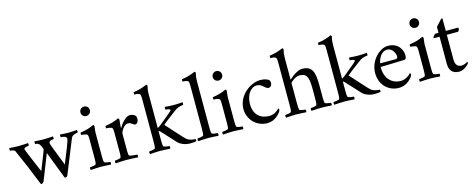

<svg xmlns="http://www.w3.org/2000/svg" viewBox="-35 -1295 4735 1921"><g transform="rotate(-15 2332.5 -334.0)"><path d="M1 -419.9C-2 -414.1 -2 -397.5 1 -391.6C12.7 -391.6 44.9 -390.6 53.7 -370.1C118.2 -224.6 151.4 -144.5 211.9 6.8C212.9 8.8 216.8 10.7 220.7 10.7C231.4 10.7 244.1 -4.9 245.1 -7.8L350.6 -275.4L459 6.8C460 8.8 464.8 10.7 470.7 10.7C476.6 10.7 488.3 2 491.2 -5.9L632.8 -356.4C644.5 -385.7 691.4 -391.6 699.2 -391.6C705.1 -396.5 703.1 -417 702.1 -419.9C663.1 -418 649.4 -415 612.3 -415C572.3 -415 567.4 -418 527.3 -419.9C522.5 -415 523.4 -394.5 527.3 -391.6C549.8 -389.6 585.9 -387.7 585.9 -359.4C585.9 -339.8 543.9 -238.3 495.1 -117.2C430.7 -283.2 403.3 -347.7 403.3 -360.4C403.3 -383.8 421.9 -391.6 452.1 -391.6C456.1 -395.5 455.1 -414.1 453.1 -419.9C414.1 -418 388.7 -415 351.6 -415C311.5 -415 302.7 -418 262.7 -419.9C257.8 -415 257.8 -394.5 262.7 -391.6C274.4 -391.6 294.9 -388.7 305.7 -373C318.4 -354.5 329.1 -326.2 329.1 -319.3C329.1 -310.5 299.8 -240.2 250 -114.3C180.7 -277.3 144.5 -362.3 144.5 -369.1C144.5 -389.6 185.5 -391.6 193.4 -391.6C197.3 -393.6 197.3 -414.1 195.3 -419.9C156.2 -418 134.8 -415 97.7 -415C57.6 -415 41 -418 1 -419.9Z M874 -349.6C874 -359.4 879.9 -403.3 880.9 -410.2C880.9 -415 875 -425.8 870.1 -425.8C831.1 -405.3 780.3 -391.6 730.5 -384.8C726.6 -379.9 728.5 -361.3 730.5 -359.4C737.3 -359.4 787.1 -358.4 793.9 -341.8C798.8 -330.1 798.8 -303.7 798.8 -291V-113.3C798.8 -84 798.8 -56.6 793.9 -41C791 -30.3 744.1 -25.4 732.4 -25.4C728.5 -20.5 727.5 -2 732.4 2.9C772.5 1 797.9 -2 835.9 -2C874 -2 900.4 1 940.4 2.9C945.3 -2 944.3 -20.5 940.4 -25.4C928.7 -25.4 881.8 -30.3 878.9 -41C874 -56.6 874 -84 874 -113.3ZM780.3 -579.1C780.3 -551.8 801.8 -530.3 829.1 -530.3C856.4 -530.3 877.9 -551.8 877.9 -579.1C877.9 -606.4 856.4 -627.9 829.1 -627.9C801.8 -627.9 780.3 -606.4 780.3 -579.1Z M1131.8 -332C1131.8 -339.8 1137.7 -403.3 1138.7 -410.2C1138.7 -415 1132.8 -425.8 1127.9 -425.8C1088.9 -405.3 1038.1 -391.6 988.3 -384.8C984.4 -379.9 986.3 -361.3 988.3 -359.4C995.1 -359.4 1044.9 -358.4 1051.8 -341.8C1056.6 -330.1 1056.6 -303.7 1056.6 -291V-113.3C1056.6 -84 1056.6 -56.6 1051.8 -41C1048.8 -30.3 1002 -25.4 990.2 -25.4C986.3 -20.5 985.4 -2 990.2 2.9C1030.3 1 1061.5 -2 1099.6 -2C1137.7 -2 1180.7 1 1220.7 2.9C1225.6 -2 1224.6 -20.5 1220.7 -25.4C1209 -25.4 1139.6 -30.3 1136.7 -41C1131.8 -56.6 1131.8 -84 1131.8 -113.3V-263.7C1131.8 -286.1 1168 -351.6 1210 -351.6C1227.5 -351.6 1237.3 -345.7 1246.1 -339.8C1256.8 -333 1268.6 -321.3 1282.2 -321.3C1292 -321.3 1314.5 -335.9 1314.5 -372.1C1314.5 -382.8 1312.5 -392.6 1310.5 -398.4C1301.8 -414.1 1276.4 -426.8 1251 -426.8C1207 -426.8 1157.2 -366.2 1135.7 -327.1C1134.8 -326.2 1134.8 -325.2 1133.8 -325.2C1131.8 -325.2 1131.8 -331.1 1131.8 -332Z M1824.2 -25.4C1798.8 -24.4 1759.8 -31.2 1734.4 -51.8C1710.9 -71.3 1631.8 -164.1 1558.6 -243.2C1616.2 -292 1706.1 -356.4 1716.8 -364.3C1737.3 -378.9 1778.3 -386.7 1792 -386.7C1794.9 -390.6 1795.9 -409.2 1792 -415C1770.5 -412.1 1739.3 -410.2 1706.1 -410.2C1674.8 -410.2 1640.6 -412.1 1612.3 -415C1607.4 -413.1 1605.5 -393.6 1610.4 -386.7C1619.1 -385.7 1657.2 -384.8 1657.2 -370.1C1657.2 -360.4 1618.2 -332 1567.4 -289.1C1534.2 -260.7 1503.9 -235.4 1487.3 -229.5V-577.1C1487.3 -630.9 1498 -662.1 1498 -662.1C1498 -668.9 1492.2 -677.7 1487.3 -677.7C1446.3 -659.2 1397.5 -643.6 1348.6 -638.7C1344.7 -637.7 1346.7 -613.3 1347.7 -613.3C1375 -613.3 1401.4 -609.4 1407.2 -595.7C1412.1 -584 1412.1 -558.6 1412.1 -544.9V-113.3C1412.1 -84 1412.1 -56.6 1407.2 -41C1404.3 -30.3 1357.4 -25.4 1345.7 -25.4C1341.8 -20.5 1340.8 -2 1345.7 2.9C1385.7 1 1411.1 -2 1449.2 -2C1487.3 -2 1513.7 1 1553.7 2.9C1558.6 -2 1557.6 -20.5 1553.7 -25.4C1542 -25.4 1495.1 -30.3 1492.2 -41C1487.3 -56.6 1487.3 -84 1487.3 -113.3V-199.2C1487.3 -199.2 1498 -195.3 1502 -190.4L1641.6 -39.1C1656.2 -23.4 1704.1 3.9 1761.7 3.9C1788.1 3.9 1818.4 1 1825.2 -2C1828.1 -6.8 1826.2 -22.5 1824.2 -25.4Z M1848.6 -638.7C1844.7 -637.7 1846.7 -613.3 1847.7 -613.3C1875 -613.3 1901.4 -609.4 1907.2 -595.7C1912.1 -584 1912.1 -558.6 1912.1 -544.9V-113.3C1912.1 -84 1912.1 -56.6 1907.2 -41C1904.3 -30.3 1857.4 -25.4 1845.7 -25.4C1841.8 -20.5 1840.8 -2 1845.7 2.9C1885.7 1 1911.1 -2 1949.2 -2C1987.3 -2 2013.7 1 2053.7 2.9C2058.6 -2 2057.6 -20.5 2053.7 -25.4C2042 -25.4 1995.1 -30.3 1992.2 -41C1987.3 -56.6 1987.3 -84 1987.3 -113.3V-577.1C1987.3 -630.9 1998 -662.1 1998 -662.1C1998 -668.9 1992.2 -677.7 1987.3 -677.7C1946.3 -659.2 1897.5 -643.6 1848.6 -638.7Z M2244.1 -349.6C2244.1 -359.4 2250 -403.3 2251 -410.2C2251 -415 2245.1 -425.8 2240.2 -425.8C2201.2 -405.3 2150.4 -391.6 2100.6 -384.8C2096.7 -379.9 2098.6 -361.3 2100.6 -359.4C2107.4 -359.4 2157.2 -358.4 2164.1 -341.8C2168.9 -330.1 2168.9 -303.7 2168.9 -291V-113.3C2168.9 -84 2168.9 -56.6 2164.1 -41C2161.1 -30.3 2114.3 -25.4 2102.5 -25.4C2098.6 -20.5 2097.7 -2 2102.5 2.9C2142.6 1 2168 -2 2206.1 -2C2244.1 -2 2270.5 1 2310.5 2.9C2315.4 -2 2314.5 -20.5 2310.5 -25.4C2298.8 -25.4 2252 -30.3 2249 -41C2244.1 -56.6 2244.1 -84 2244.1 -113.3ZM2150.4 -579.1C2150.4 -551.8 2171.9 -530.3 2199.2 -530.3C2226.6 -530.3 2248 -551.8 2248 -579.1C2248 -606.4 2226.6 -627.9 2199.2 -627.9C2171.9 -627.9 2150.4 -606.4 2150.4 -579.1Z M2699.2 -377C2699.2 -386.7 2693.4 -400.4 2689.5 -404.3C2666 -419.9 2635.7 -427.7 2601.6 -427.7C2500 -427.7 2364.3 -332 2364.3 -189.5C2364.3 -87.9 2443.4 7.8 2561.5 7.8C2637.7 7.8 2686.5 -46.9 2704.1 -75.2C2707 -80.1 2710 -87.9 2710 -92.8C2710 -100.6 2703.1 -106.4 2702.1 -106.4C2689.5 -91.8 2652.3 -56.6 2598.6 -56.6C2510.7 -56.6 2440.4 -107.4 2440.4 -221.7C2440.4 -324.2 2498 -384.8 2549.8 -384.8C2575.2 -384.8 2585 -379.9 2605.5 -366.2C2622.1 -355.5 2640.6 -330.1 2662.1 -330.1C2678.7 -330.1 2699.2 -341.8 2699.2 -377Z M2821.3 -544.9V-113.3C2821.3 -84 2821.3 -56.6 2816.4 -41C2813.5 -30.3 2766.6 -25.4 2754.9 -25.4C2751 -20.5 2750 -2 2754.9 2.9C2794.9 1 2820.3 -2 2858.4 -2C2896.5 -2 2922.9 1 2962.9 2.9C2967.8 -2 2966.8 -20.5 2962.9 -25.4C2951.2 -25.4 2904.3 -30.3 2901.4 -41C2896.5 -56.6 2896.5 -84 2896.5 -113.3V-317.4C2896.5 -326.2 2953.1 -371.1 2989.3 -371.1C3065.4 -371.1 3085 -332 3085 -210.9V-113.3C3085 -84 3085 -56.6 3080.1 -41C3077.1 -30.3 3030.3 -25.4 3018.6 -25.4C3014.6 -20.5 3013.7 -2 3018.6 2.9C3058.6 1 3084 -2 3122.1 -2C3160.2 -2 3186.5 1 3226.6 2.9C3231.4 -2 3230.5 -20.5 3226.6 -25.4C3214.8 -25.4 3168 -30.3 3165 -41C3160.2 -56.6 3160.2 -84 3160.2 -113.3V-220.7C3160.2 -362.3 3139.6 -427.7 3034.2 -427.7C2987.3 -427.7 2921.9 -377.9 2902.3 -356.4C2901.4 -355.5 2900.4 -354.5 2899.4 -354.5C2897.5 -354.5 2896.5 -355.5 2896.5 -356.4V-577.1C2896.5 -630.9 2907.2 -662.1 2907.2 -662.1C2907.2 -668.9 2901.4 -677.7 2896.5 -677.7C2855.5 -659.2 2806.6 -643.6 2757.8 -638.7C2753.9 -637.7 2755.9 -613.3 2756.8 -613.3C2784.2 -613.3 2810.5 -609.4 2816.4 -595.7C2821.3 -584 2821.3 -557.6 2821.3 -544.9Z M3733.4 -25.4C3708 -24.4 3668.9 -31.2 3643.6 -51.8C3620.1 -71.3 3541 -164.1 3467.8 -243.2C3525.4 -292 3615.2 -356.4 3626 -364.3C3646.5 -378.9 3687.5 -386.7 3701.2 -386.7C3704.1 -390.6 3705.1 -409.2 3701.2 -415C3679.7 -412.1 3648.4 -410.2 3615.2 -410.2C3584 -410.2 3549.8 -412.1 3521.5 -415C3516.6 -413.1 3514.6 -393.6 3519.5 -386.7C3528.3 -385.7 3566.4 -384.8 3566.4 -370.1C3566.4 -360.4 3527.3 -332 3476.6 -289.1C3443.4 -260.7 3413.1 -235.4 3396.5 -229.5V-577.1C3396.5 -630.9 3407.2 -662.1 3407.2 -662.1C3407.2 -668.9 3401.4 -677.7 3396.5 -677.7C3355.5 -659.2 3306.6 -643.6 3257.8 -638.7C3253.9 -637.7 3255.9 -613.3 3256.8 -613.3C3284.2 -613.3 3310.5 -609.4 3316.4 -595.7C3321.3 -584 3321.3 -558.6 3321.3 -544.9V-113.3C3321.3 -84 3321.3 -56.6 3316.4 -41C3313.5 -30.3 3266.6 -25.4 3254.9 -25.4C3251 -20.5 3250 -2 3254.9 2.9C3294.9 1 3320.3 -2 3358.4 -2C3396.5 -2 3422.9 1 3462.9 2.9C3467.8 -2 3466.8 -20.5 3462.9 -25.4C3451.2 -25.4 3404.3 -30.3 3401.4 -41C3396.5 -56.6 3396.5 -84 3396.5 -113.3V-199.2C3396.5 -199.2 3407.2 -195.3 3411.1 -190.4L3550.8 -39.1C3565.4 -23.4 3613.3 3.9 3670.9 3.9C3697.3 3.9 3727.5 1 3734.4 -2C3737.3 -6.8 3735.4 -22.5 3733.4 -25.4Z M3799.8 -242.2C3811.5 -242.2 4015.6 -247.1 4045.9 -249C4064.5 -250 4069.3 -266.6 4069.3 -294.9C4069.3 -334 4040 -427.7 3922.9 -427.7C3836.9 -427.7 3730.5 -326.2 3730.5 -195.3C3730.5 -80.1 3810.5 7.8 3925.8 7.8C4002 7.8 4050.8 -46.9 4068.4 -75.2C4071.3 -80.1 4074.2 -87.9 4074.2 -92.8C4074.2 -100.6 4067.4 -106.4 4066.4 -106.4C4053.7 -91.8 4012.7 -54.7 3959 -54.7C3873 -54.7 3796.9 -117.2 3799.8 -242.2ZM3906.2 -392.6C3965.8 -392.6 3987.3 -324.2 3986.3 -300.8C3985.4 -283.2 3975.6 -278.3 3963.9 -278.3H3804.7C3802.7 -278.3 3824.2 -392.6 3906.2 -392.6Z M4283.2 -349.6C4283.2 -359.4 4289.1 -403.3 4290 -410.2C4290 -415 4284.2 -425.8 4279.3 -425.8C4240.2 -405.3 4189.5 -391.6 4139.6 -384.8C4135.7 -379.9 4137.7 -361.3 4139.6 -359.4C4146.5 -359.4 4196.3 -358.4 4203.1 -341.8C4208 -330.1 4208 -303.7 4208 -291V-113.3C4208 -84 4208 -56.6 4203.1 -41C4200.2 -30.3 4153.3 -25.4 4141.6 -25.4C4137.7 -20.5 4136.7 -2 4141.6 2.9C4181.6 1 4207 -2 4245.1 -2C4283.2 -2 4309.6 1 4349.6 2.9C4354.5 -2 4353.5 -20.5 4349.6 -25.4C4337.9 -25.4 4291 -30.3 4288.1 -41C4283.2 -56.6 4283.2 -84 4283.2 -113.3ZM4189.5 -579.1C4189.5 -551.8 4210.9 -530.3 4238.3 -530.3C4265.6 -530.3 4287.1 -551.8 4287.1 -579.1C4287.1 -606.4 4265.6 -627.9 4238.3 -627.9C4210.9 -627.9 4189.5 -606.4 4189.5 -579.1Z M4522.5 -381.8H4639.6C4648.4 -390.6 4653.3 -402.3 4653.3 -411.1C4653.3 -417 4653.3 -421.9 4648.4 -421.9H4522.5V-549.8C4522.5 -553.7 4511.7 -553.7 4506.8 -548.8C4504.9 -545.9 4465.8 -504.9 4447.3 -483.4V-421.9H4411.1C4410.2 -420.9 4385.7 -394.5 4385.7 -390.6C4385.7 -387.7 4387.7 -381.8 4390.6 -381.8H4447.3V-98.6C4447.3 -14.6 4499 6.8 4548.8 6.8C4596.7 6.8 4635.7 -31.2 4649.4 -46.9C4650.4 -47.9 4653.3 -55.7 4653.3 -61.5C4653.3 -64.5 4652.3 -67.4 4650.4 -68.4C4643.6 -63.5 4616.2 -45.9 4586.9 -45.9C4543.9 -45.9 4522.5 -74.2 4522.5 -126Z"/></g></svg>

Font: Crimson
Style: Roman
Weight: 400
Version: Version 0.2